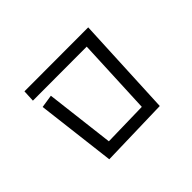

<svg xmlns="http://www.w3.org/2000/svg" viewBox="-135 -976 1269 1269"><g transform="rotate(-45 500.0 -341.5)"><path d="M199 -540 290 -554 348 -70 663 -77 687 -616 183 -615 187 -698 784 -699 751 3 266 16Z"/></g></svg>

Font: Moralerspace Krypton JPDOC
Style: Regular
Weight: 400
Version: v0.0.6; ttfautohint (v1.8.4.7-5d5b-dirty) -l 6 -r 45 -G 200 